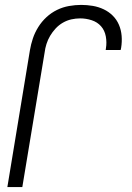

<svg xmlns="http://www.w3.org/2000/svg" viewBox="-20 -763 540 783"><path d="M10 0 102 -558Q106 -582 114 -606Q122 -630 136 -652.5Q150 -675 169.5 -693Q189 -711 212.5 -722.5Q236 -734 261.5 -738.5Q287 -743 311 -743Q335 -743 358.5 -739Q382 -735 403 -725Q424 -715 440 -699Q456 -683 465 -662Q474 -641 476 -617Q478 -593 474 -568L472 -559H411L412 -566Q416 -590 411.5 -614.5Q407 -639 392 -656Q377 -673 354 -680.5Q331 -688 307 -688Q289 -688 271 -684Q253 -680 236.5 -670.5Q220 -661 207 -647Q194 -633 184.5 -617Q175 -601 169.5 -583.5Q164 -566 162 -549L71 0Z"/></svg>

Font: Iosevka Light
Style: Italic
Weight: 300
Italic angle: -9°
Monospace: yes
Designer: Belleve Invis
Foundry: Belleve Invis
Version: Version 32.5.0; ttfautohint (v1.8.4)